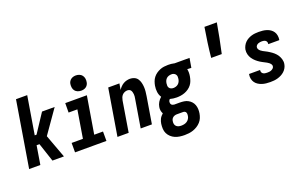

<svg xmlns="http://www.w3.org/2000/svg" viewBox="-105 -1281 3211 2012"><g transform="rotate(-20 1500.0 -274.5)"><path d="M17 0 138 -735H263L193 -312H213L350 -520H491L309 -260L405 0H277L208 -208H176L142 0Z M529 0V-105H655L706 -415H608L609 -520H850L781 -105H879V0ZM812 -585Q792 -585 773 -592.5Q754 -600 742.5 -615Q731 -630 728 -650Q725 -670 728 -691Q730 -705 738 -718Q746 -731 758 -739.5Q770 -748 784 -751.5Q798 -755 812 -755Q832 -755 850.5 -747.5Q869 -740 880.5 -725Q892 -710 895.5 -690Q899 -670 895 -649Q893 -635 885.5 -622Q878 -609 866 -600.5Q854 -592 840 -588.5Q826 -585 812 -585Z M1002 0 1088 -520H1213L1201 -451Q1212 -468 1226.5 -483Q1241 -498 1258 -508Q1275 -518 1294.5 -523Q1314 -528 1333 -528Q1358 -528 1380.5 -518Q1403 -508 1416 -488.5Q1429 -469 1435 -445.5Q1441 -422 1442.5 -397Q1444 -372 1441.5 -347Q1439 -322 1435 -297L1386 0H1261L1313 -314Q1315 -326 1316.5 -338Q1318 -350 1316.5 -361.5Q1315 -373 1312.5 -384Q1310 -395 1304 -404.5Q1298 -414 1287.5 -418.5Q1277 -423 1265 -423Q1250 -423 1234.5 -416.5Q1219 -410 1208 -398Q1197 -386 1191.5 -371Q1186 -356 1183 -341L1127 0Z M1672 223Q1644 223 1616.5 219Q1589 215 1565 204.5Q1541 194 1521.5 176Q1502 158 1490.5 134.5Q1479 111 1477.5 83Q1476 55 1480 27Q1482 14 1486 0.5Q1490 -13 1496.5 -25.5Q1503 -38 1512.5 -49Q1522 -60 1533 -70Q1524 -86 1520.5 -105.5Q1517 -125 1521 -145Q1525 -171 1539.5 -195.5Q1554 -220 1576 -239Q1558 -266 1553.5 -300Q1549 -334 1555 -370Q1559 -392 1567 -414.5Q1575 -437 1590 -456.5Q1605 -476 1625 -490Q1645 -504 1667 -513Q1689 -522 1712.5 -525Q1736 -528 1758 -528Q1775 -528 1792 -526.5Q1809 -525 1824 -521L1828 -520H1995L1977 -415L1932 -417Q1936 -397 1936 -376.5Q1936 -356 1932 -335Q1928 -312 1920 -289.5Q1912 -267 1897.5 -248Q1883 -229 1862.5 -214.5Q1842 -200 1819.5 -191.5Q1797 -183 1774 -179.5Q1751 -176 1729 -176Q1709 -176 1690 -178.5Q1671 -181 1653 -186Q1647 -180 1643.5 -173Q1640 -166 1639 -159Q1638 -150 1640 -142Q1642 -134 1647 -128Q1652 -122 1660 -119Q1668 -116 1677 -115H1738Q1762 -115 1786 -111.5Q1810 -108 1830 -97Q1850 -86 1865 -69.5Q1880 -53 1888 -31Q1896 -9 1897 15Q1898 39 1894 63Q1890 87 1880.5 110.5Q1871 134 1853.5 153.5Q1836 173 1813.5 187Q1791 201 1767.5 209Q1744 217 1720 220Q1696 223 1672 223ZM1729 -281Q1743 -281 1757.5 -285.5Q1772 -290 1783.5 -300Q1795 -310 1801.5 -324Q1808 -338 1810 -352Q1812 -364 1811.5 -376.5Q1811 -389 1805 -399Q1799 -409 1789 -415Q1779 -421 1767 -423H1756Q1742 -423 1727.5 -418.5Q1713 -414 1702 -404Q1691 -394 1685 -380.5Q1679 -367 1677 -353Q1675 -339 1675.5 -325.5Q1676 -312 1683.5 -301.5Q1691 -291 1703 -286Q1715 -281 1729 -281ZM1672 118Q1688 118 1704.5 114.5Q1721 111 1735.5 101.5Q1750 92 1759.5 76.5Q1769 61 1771 45Q1773 35 1772.5 25.5Q1772 16 1768.5 7.5Q1765 -1 1756 -5.5Q1747 -10 1737 -10H1667Q1656 -10 1644.5 -6.5Q1633 -3 1624 4Q1615 11 1609.5 21.5Q1604 32 1603 43Q1600 59 1603 74Q1606 89 1616.5 99.5Q1627 110 1641.5 114Q1656 118 1672 118Z M2208 -442Q2216 -524 2227.5 -606.5Q2239 -689 2253 -772H2391Q2377 -689 2360.5 -606.5Q2344 -524 2326 -442Z M2705 8Q2681 8 2658 5.5Q2635 3 2613.5 -4Q2592 -11 2573 -23Q2554 -35 2541 -53Q2528 -71 2523 -94Q2518 -117 2522 -141Q2522 -142 2522.5 -144Q2523 -146 2524 -148H2646V-145Q2644 -133 2648.5 -122.5Q2653 -112 2662 -106Q2671 -100 2682.5 -98Q2694 -96 2706 -96Q2718 -96 2729.5 -97Q2741 -98 2752 -102.5Q2763 -107 2773 -115.5Q2783 -124 2785 -136Q2788 -150 2780.5 -161Q2773 -172 2763 -180.5Q2753 -189 2741.5 -195Q2730 -201 2718.5 -207Q2707 -213 2695.5 -219Q2684 -225 2673 -232Q2662 -239 2652 -246.5Q2642 -254 2632.5 -262.5Q2623 -271 2614.5 -280.5Q2606 -290 2598.5 -301Q2591 -312 2586 -323.5Q2581 -335 2577.5 -348Q2574 -361 2573.5 -374.5Q2573 -388 2575 -402Q2579 -422 2589 -441.5Q2599 -461 2614 -476Q2629 -491 2648 -501.5Q2667 -512 2687 -518Q2707 -524 2727.5 -526Q2748 -528 2768 -528Q2791 -528 2813.5 -525.5Q2836 -523 2857.5 -516Q2879 -509 2897 -496.5Q2915 -484 2927 -466Q2939 -448 2943 -425.5Q2947 -403 2944 -380Q2943 -378 2943 -376.5Q2943 -375 2941 -373H2819L2820 -375Q2822 -386 2818.5 -396.5Q2815 -407 2807 -413Q2799 -419 2789 -421.5Q2779 -424 2768 -424Q2757 -424 2746 -422.5Q2735 -421 2725 -417Q2715 -413 2706.5 -404.5Q2698 -396 2696 -385Q2694 -371 2701 -359.5Q2708 -348 2718 -340Q2728 -332 2739.5 -325.5Q2751 -319 2762.5 -313.5Q2774 -308 2785.5 -301.5Q2797 -295 2807.5 -288Q2818 -281 2829 -273.5Q2840 -266 2849 -257.5Q2858 -249 2867 -239.5Q2876 -230 2882.5 -219.5Q2889 -209 2894.5 -197Q2900 -185 2903.5 -172Q2907 -159 2908 -145.5Q2909 -132 2906 -118Q2903 -98 2892 -78Q2881 -58 2864.5 -43Q2848 -28 2828.5 -18Q2809 -8 2788.5 -2Q2768 4 2747 6Q2726 8 2705 8Z"/></g></svg>

Font: Iosevka SS18 Extrabold
Style: Italic
Weight: 800
Italic angle: -9°
Monospace: yes
Designer: Belleve Invis
Foundry: Belleve Invis
Version: Version 25.1.1; ttfautohint (v1.8.4)